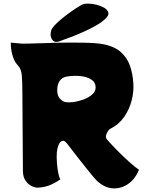

<svg xmlns="http://www.w3.org/2000/svg" viewBox="-20 -1031 830 1064"><path d="M430 -1003Q444 -1011 467 -1011Q490 -1011 514 -1005Q538 -999 556.5 -988.5Q575 -978 580 -963Q585 -948 568 -931Q547 -909 508.5 -887.5Q470 -866 428 -848Q386 -830 352.5 -818Q319 -806 306 -801Q281 -793 268 -813Q255 -833 264 -863Q267 -874 284 -892Q301 -910 325.5 -930Q350 -950 378 -969.5Q406 -989 430 -1003ZM591 -317Q587 -316 579.5 -306Q572 -296 569 -285Q564 -270 572 -259Q594 -234 626.5 -200.5Q659 -167 692.5 -137Q726 -107 750 -90Q732 -43 694 -14.5Q656 14 609 13Q562 12 517 -29Q511 -35 493.5 -55.5Q476 -76 454 -104Q432 -132 410 -160Q388 -188 372 -209Q356 -230 352 -235Q333 -260 316.5 -245.5Q300 -231 295 -187Q293 -162 295.5 -128.5Q298 -95 303.5 -69Q309 -43 315 -38Q294 -22 263.5 -8Q233 6 192 9Q177 10 157 1Q137 -8 122.5 -28.5Q108 -49 107 -80L104 -513Q104 -572 101 -611.5Q98 -651 77 -671Q58 -691 48.5 -727Q39 -763 40 -795Q44 -794 64 -792.5Q84 -791 103 -789Q116 -789 140.5 -789.5Q165 -790 193.5 -791Q222 -792 246 -792.5Q270 -793 282 -794Q291 -794 315.5 -794.5Q340 -795 372.5 -795Q405 -795 439 -794.5Q473 -794 502 -792Q531 -790 547 -787Q613 -775 649 -743Q685 -711 700.5 -666Q716 -621 719 -568Q722 -523 709.5 -474Q697 -425 668 -383Q639 -341 591 -317ZM297 -532Q297 -500 312 -484.5Q327 -469 340 -466Q358 -462 386 -465.5Q414 -469 442.5 -479.5Q471 -490 490.5 -507Q510 -524 510 -546Q510 -575 485.5 -590.5Q461 -606 425 -609.5Q389 -613 352 -607Q324 -603 310.5 -582.5Q297 -562 297 -532Z"/></svg>

Font: Potta One
Style: Regular
Weight: 400
Designer: 108,108go
Foundry: Font Zone 108
Version: Version 1.000